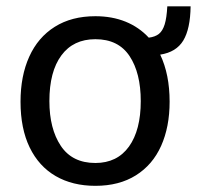

<svg xmlns="http://www.w3.org/2000/svg" viewBox="-20 -592 644 622"><path d="M46.5 -262.5Q46.5 -346 74.8 -408.5Q103 -471 157.5 -505.2Q212 -539.5 289 -539.5Q343 -539.5 386.8 -521.8Q430.5 -504 462 -470Q482.5 -472.5 494.8 -482.2Q507 -492 513.5 -513Q520 -534 522 -571.5H597.5Q596.5 -498.5 573.8 -460.8Q551 -423 499 -415Q529.5 -351 529.5 -262.5Q529.5 -181 502 -119.5Q474.5 -58 420.2 -24Q366 10 289 10Q215 10 160.5 -21.5Q106 -53 76.2 -114.2Q46.5 -175.5 46.5 -262.5ZM289 -64Q359.5 -64 397.8 -117.2Q436 -170.5 436 -264.5Q436 -355.5 399.8 -410.2Q363.5 -465 289 -465Q217.5 -465 178.8 -412.5Q140 -360 140 -264.5Q140 -175 177 -119.5Q214 -64 289 -64Z"/></svg>

Font: 1883 Sans
Style: Regular
Weight: 400
Designer: 1883 Sans project is a fork of Public Sans.
Version: Version 1.009